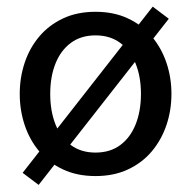

<svg xmlns="http://www.w3.org/2000/svg" viewBox="-20 -508 562 565"><path d="M261 -403.9Q304 -403.9 333.7 -381.8Q363.4 -359.7 379.1 -320.9Q394.8 -282.1 394.8 -231.6Q394.8 -181.3 379.2 -142.2Q363.6 -103.1 333.9 -81.1Q304.2 -59 261 -59Q218.4 -59 188.5 -81.1Q158.7 -103.1 143.2 -142.2Q127.8 -181.3 127.8 -231.6Q127.8 -282.1 143.2 -320.9Q158.7 -359.7 188.5 -381.8Q218.4 -403.9 261 -403.9ZM261 -473.3Q206.9 -473.3 165.4 -453.7Q123.9 -434.2 95.5 -400.5Q67.1 -366.9 52.6 -323.3Q38.1 -279.8 38.1 -231.6Q38.1 -183.5 52.6 -140Q67.1 -96.4 95.5 -62.6Q123.9 -28.8 165.5 -9.4Q207.1 10.1 261 10.1Q315 10.1 356.6 -9.4Q398.2 -28.8 426.7 -62.6Q455.1 -96.4 469.8 -140Q484.5 -183.5 484.5 -231.6Q484.5 -279.8 469.8 -323.3Q455.1 -366.9 426.7 -400.5Q398.2 -434.2 356.7 -453.7Q315.2 -473.3 261 -473.3ZM93.7 36.1 476.7 -452.8 429.4 -488.5 46.6 0.6Z"/></svg>

Font: Estedad-VF-FD Black
Style: Regular
Weight: 900
Designer: Amin Abedi
Version: Version 4.000